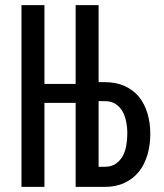

<svg xmlns="http://www.w3.org/2000/svg" viewBox="-20 -731 640 751"><path d="M64 0H153.8V-328.6H275.9V0H389.6Q434.1 0 467.5 -15.9Q501 -31.7 523.4 -59.6Q545.4 -87.4 556.6 -125.2Q567.9 -163.1 567.9 -207Q567.9 -251 556.6 -288.1Q545.4 -325.2 523.4 -352.5Q501 -379.4 467.5 -394.5Q434.1 -409.7 389.6 -409.7H365.7V-710.9H275.9V-402.8H153.8V-710.9H64ZM365.7 -335.4H389.6Q414.6 -335.4 431.4 -324.7Q448.2 -314 458.5 -296.4Q468.8 -278.8 473.4 -255.9Q478 -232.9 478 -208Q478 -183.1 473.6 -159.9Q469.2 -136.7 459 -118.7Q448.2 -100.6 431.4 -89.6Q414.6 -78.6 389.6 -78.6H365.7Z"/></svg>

Font: Roboto Mono
Style: Regular
Weight: 400
Monospace: yes
Designer: Google
Version: Version 3.000